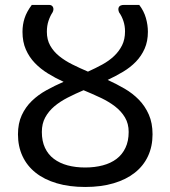

<svg xmlns="http://www.w3.org/2000/svg" viewBox="-20 -736 678 764"><path d="M319 -69.5Q357 -69.5 389 -78Q421 -86.5 443.8 -103.8Q466.5 -121 479.2 -147.8Q492 -174.5 492 -211Q492 -244 477.2 -268.8Q462.5 -293.5 437.5 -312.8Q412.5 -332 380 -347.2Q347.5 -362.5 312.5 -377Q279.5 -363 249.2 -347.5Q219 -332 196.2 -312.8Q173.5 -293.5 160 -268.8Q146.5 -244 146.5 -211Q146.5 -174.5 159 -147.8Q171.5 -121 194.5 -103.8Q217.5 -86.5 249 -78Q280.5 -69.5 319 -69.5ZM534 -716.5Q552.5 -692.5 560.5 -664.5Q568.5 -636.5 568.5 -609.5Q568.5 -571.5 555.5 -542.2Q542.5 -513 520.8 -490.5Q499 -468 469.8 -450.5Q440.5 -433 408.5 -418Q443.5 -402 475.8 -383.2Q508 -364.5 532.8 -339Q557.5 -313.5 572.2 -280Q587 -246.5 587 -201.5Q587 -153.5 569 -114.8Q551 -76 516.5 -48.8Q482 -21.5 432.2 -6.8Q382.5 8 319 8Q255.5 8 205.8 -6.8Q156 -21.5 121.8 -48.8Q87.5 -76 69.5 -114.8Q51.5 -153.5 51.5 -201.5Q51.5 -245 66.5 -277.5Q81.5 -310 106.5 -334.2Q131.5 -358.5 164.5 -376.8Q197.5 -395 233 -410.5Q200 -425.5 170.5 -443.8Q141 -462 118.5 -485.5Q96 -509 82.8 -539.2Q69.5 -569.5 69.5 -609.5Q69.5 -638 77.8 -663.5Q86 -689 106.5 -716.5H175Q186.5 -716.5 190.8 -707.8Q195 -699 189.5 -687.5Q179.5 -672.5 173 -653Q166.5 -633.5 166.5 -609.5Q166.5 -578 179.8 -554.5Q193 -531 215.5 -512.8Q238 -494.5 267.5 -479.8Q297 -465 330 -451Q360 -464.5 387 -479.2Q414 -494 434 -513Q454 -532 465.8 -555.8Q477.5 -579.5 477.5 -611Q477.5 -633 471 -652.5Q464.5 -672 454 -686.5Q448.5 -699 453 -707.8Q457.5 -716.5 474.5 -716.5Z"/></svg>

Font: Lato 2
Style: Regular
Weight: 400
Designer: Lukasz Dziedzic with Adam Twardoch and Botio Nikoltchev
Foundry: tyPoland Lukasz Dziedzic
Version: Version 2.015; 2015-08-06; http://www.latofonts.com/